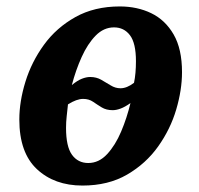

<svg xmlns="http://www.w3.org/2000/svg" viewBox="-20 -566 618 596"><path d="M236 10Q149 10 94.5 -41Q40 -92 40 -195Q40 -251 59 -312.5Q78 -374 116.5 -427Q155 -480 214 -513Q273 -546 352 -546Q406 -546 449.5 -525Q493 -504 519 -459Q545 -414 545 -342Q545 -287 527 -226Q509 -165 471 -111.5Q433 -58 374.5 -24Q316 10 236 10ZM354 -292Q374 -292 396 -309Q399 -323 400.5 -340Q402 -357 402 -376Q402 -432 383.5 -456.5Q365 -481 334 -481Q302 -481 277 -455.5Q252 -430 233.5 -389Q215 -348 203 -302Q220 -316 234 -321.5Q248 -327 260 -327Q279 -327 294 -318.5Q309 -310 323.5 -301Q338 -292 354 -292ZM254 -60Q287 -60 312.5 -87.5Q338 -115 356 -157.5Q374 -200 385 -246Q368 -234 354.5 -229Q341 -224 330 -224Q310 -224 296 -232.5Q282 -241 269 -250Q256 -259 238 -259Q218 -259 191 -242Q189 -223 187 -205Q185 -187 185 -169Q185 -111 203.5 -85.5Q222 -60 254 -60Z"/></svg>

Font: Noto Serif SemiCondensed
Style: Bold Italic
Weight: 700
Width: 4
Italic angle: -12°
Designer: Monotype Design Team
Foundry: Monotype Imaging Inc.
Version: Version 2.014